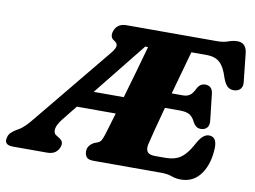

<svg xmlns="http://www.w3.org/2000/svg" viewBox="-123 -833 1283 965"><g transform="rotate(10 518.0 -351.0)"><path d="M753.5 0H407Q379 0 370 -11.8Q361 -23.5 361 -41Q361 -57.5 370.5 -69.5Q380 -81.5 394 -88.5L412 -95.5Q423 -100 428.5 -109.2Q434 -118.5 441 -140Q443.5 -147 452.5 -177.8Q461.5 -208.5 475 -253.5H276.5L216.5 -178.5Q190.5 -146 187.8 -123.2Q185 -100.5 203 -91.5L215.5 -83.5Q227 -77 232 -67.5Q237 -58 232.5 -42.5Q226.5 -23 211 -11.5Q195.5 0 170 0H-4.5Q-55 0 -42 -42.5Q-38.5 -55.5 -29.2 -65Q-20 -74.5 -3.5 -84.5L9.5 -92Q24.5 -100.5 42 -118.2Q59.5 -136 79.5 -161L399.5 -550.5Q420 -575.5 420 -589.5Q420 -603.5 403.5 -613Q380 -626.5 389.5 -657.5Q395.5 -677 410.8 -688.5Q426 -700 452 -700H911Q946.5 -700 969.5 -708.8Q992.5 -717.5 1015 -717.5Q1057.5 -717.5 1065 -670L1080.5 -525Q1084 -502 1074.8 -488.8Q1065.5 -475.5 1047.5 -472.5Q1026 -469 1010.2 -479.8Q994.5 -490.5 982.5 -523.5Q966 -578 941.5 -600.2Q917 -622.5 874.5 -622.5H796Q791.5 -606.5 782 -572.8Q772.5 -539 760.2 -494.5Q748 -450 734.5 -402H793Q811.5 -402 826 -411.2Q840.5 -420.5 854 -450Q868.5 -475 893 -475Q928.5 -475 933.5 -436.5L948.5 -303.5Q952 -276.5 940.2 -264Q928.5 -251.5 909 -251.5Q894 -251.5 884.5 -259.2Q875 -267 869 -278.5Q856 -305.5 838.5 -315Q821 -324.5 789 -324.5H713.5Q695 -256.5 680.8 -201.5Q666.5 -146.5 662.5 -127.5Q658 -103.5 667.5 -90.5Q677 -77.5 707 -77.5H756Q790 -77.5 814 -86.2Q838 -95 858.2 -117.2Q878.5 -139.5 900.5 -181Q926.5 -226.5 956 -226.5Q995.5 -226.5 995.5 -173Q993.5 -89 956.2 -36.2Q919 16.5 854 16.5Q829 16.5 806.2 8.2Q783.5 0 753.5 0ZM562.5 -610.5 347 -341.5H500.5Q520 -408.5 540.5 -480.2Q561 -552 577 -610.5Z"/></g></svg>

Font: Fraunces 9pt Soft Black
Style: Italic
Weight: 900
Italic angle: -16°
Version: Version 1.000;[b76b70a41]